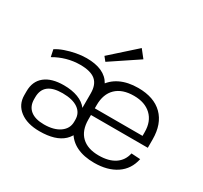

<svg xmlns="http://www.w3.org/2000/svg" viewBox="-158 -997 1294 1223"><g transform="rotate(30 489.0 -385.5)"><path d="M258 7Q167 7 113.5 -34Q60 -75 60 -144V-173Q60 -246 109 -285.5Q158 -325 248 -325Q308 -325 352.5 -308Q397 -291 421 -259V-365Q421 -430 385.5 -460Q350 -490 273 -490Q223 -490 175 -476.5Q127 -463 85 -438L74 -490Q100 -507 136 -519.5Q172 -532 211.5 -539.5Q251 -547 287 -547Q354 -547 399 -526.5Q444 -506 466.5 -465Q489 -424 489 -364V-210Q489 -99 432.5 -46Q376 7 258 7ZM261 -45Q334 -45 377 -75.5Q420 -106 420 -156V-171Q420 -221 380 -249Q340 -277 266 -277Q196 -277 161.5 -249.5Q127 -222 127 -167V-153Q127 -101 161.5 -73Q196 -45 261 -45ZM660 7Q584 7 530.5 -19Q477 -45 449 -96.5Q421 -148 421 -221V-319Q421 -391 450.5 -442Q480 -493 535.5 -520Q591 -547 667 -547Q783 -547 846 -484.5Q909 -422 909 -308V-247H477V-296H854L842 -276V-324Q842 -402 795.5 -446Q749 -490 668 -490Q583 -490 537 -445.5Q491 -401 491 -320V-214Q491 -133 535.5 -90.5Q580 -48 662 -48Q735 -48 780 -78Q825 -108 837 -164L903 -160Q886 -79 822 -36Q758 7 660 7ZM603 -721 401 -586 377 -616 558 -778Z"/></g></svg>

Font: Pathway Extreme 28pt Light
Style: Regular
Weight: 300
Designer: Eduardo Rodriguez Tunni
Foundry: Eduardo Rodriguez Tunni
Version: Version 1.001;gftools[0.9.26]